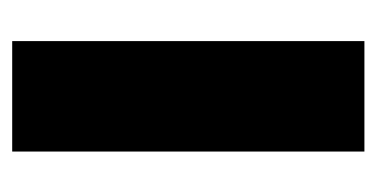

<svg xmlns="http://www.w3.org/2000/svg" viewBox="-164 -424 588 299"><g transform="rotate(-90 129.5 -274.0)"><path d="M43.5 0V-548.5H215.5V0Z"/></g></svg>

Font: Encode Sans Cnd XBd
Style: Regular
Weight: 800
Width: 3
Designer: Multiple Designers
Foundry: Impallari Type
Version: Version 3.002; ttfautohint (v1.8.3) -l 8 -r 50 -G 200 -x 14 